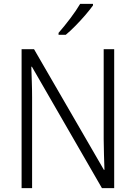

<svg xmlns="http://www.w3.org/2000/svg" viewBox="-20 -967 698 987"><path d="M567 0H504L144 -624H141Q142 -587 143.5 -548Q145 -509 145 -466V0H91V-714H155L514 -94H517Q516 -128 514.5 -171.5Q513 -215 513 -251V-714H567ZM458 -939Q443 -918 419 -890Q395 -862 368 -834.5Q341 -807 318 -788H281V-798Q310 -831 341 -872Q372 -913 392 -947H458Z"/></svg>

Font: Noto Sans Lao Looped SemiCondensed Light
Style: Regular
Weight: 300
Width: 4
Designer: Mark Frömberg, Ben Mitchell
Foundry: The Fontpad Ltd
Version: Version 1.002; ttfautohint (v1.8.4.7-5d5b)